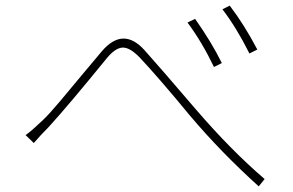

<svg xmlns="http://www.w3.org/2000/svg" viewBox="-20 -716 1040 682"><path d="M673 -649Q731 -567 768 -492L740 -478Q698 -566 646 -636ZM796 -696Q848 -628 894 -540L866 -526Q820 -618 770 -683ZM71 -236Q92 -251 132 -289Q155 -311 192.5 -355.5Q230 -400 275.5 -455Q321 -510 341 -533Q417 -623 494 -537Q547 -478 677 -326Q801 -182 920 -80L899 -54Q764 -176 655 -305Q542 -442 476 -512Q441 -548 415.5 -547Q390 -546 360 -510Q220 -338 153 -265Q126 -238 100 -208Z"/></svg>

Font: Noto Sans Korean Thin
Style: Regular
Weight: 250
Designer: Ryoko NISHIZUKA  (kana & ideographs); Paul D. Hunt (Latin, Greek & Cyrillic); Wenlong ZHANG  (bopomofo); Sandoll Communi
Foundry: Adobe Systems Incorporated
Version: Version 1.0001;PS 1;hotconv 1.0.78;makeotf.lib2.5.61930